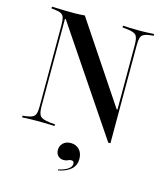

<svg xmlns="http://www.w3.org/2000/svg" viewBox="-115 -659 825 956"><g transform="rotate(15 297.0 -181.0)"><path d="M479.8 10.5 116.1 -529H112.1V-201.6H103.2V-492.7Q103.2 -519.4 99.2 -532.7Q95.2 -546 83.9 -552Q72.6 -558.1 49.2 -560.5L33.9 -562.1V-571Q44.4 -571 60.5 -570.2Q76.6 -569.4 97.2 -569Q117.7 -568.5 141.1 -568.5H154Q167.7 -568.5 180.6 -569.4Q193.5 -570.2 203.2 -571L477.4 -160.5H481.5V-492.7Q481.5 -529.8 471.4 -542.7Q461.3 -555.6 423.4 -559.7L400 -562.1V-571Q413.7 -570.2 435.9 -569.4Q458.1 -568.5 486.3 -568.5Q501.6 -568.5 515.7 -569Q529.8 -569.4 541.5 -570.2Q553.2 -571 560.5 -571V-562.1L543.5 -560.5Q521.8 -558.1 510.1 -551.6Q498.4 -545.2 494.8 -531.9Q491.1 -518.5 491.1 -492.7V10.5ZM112.1 -78.2Q112.1 -41.1 123 -28.6Q133.9 -16.1 172.6 -11.3L200 -8.9V0Q190.3 -0.8 176.2 -1.2Q162.1 -1.6 144.8 -2Q127.4 -2.4 108.1 -2.4Q92.7 -2.4 78.6 -2Q64.5 -1.6 52.8 -1.2Q41.1 -0.8 33.1 0V-8.9L50 -10.5Q72.6 -13.7 83.9 -19.8Q95.2 -25.8 99.2 -39.1Q103.2 -52.4 103.2 -78.2V-201.6H112.1ZM274.2 208.9 272.6 204Q303.2 197.6 321.4 185.5Q339.5 173.4 339.5 157.3Q339.5 142.7 325.8 142.7Q316.1 142.7 308.1 147.2Q300 151.6 287.1 151.6Q269.4 151.6 258.1 140.3Q246.8 129 246.8 110.5Q246.8 88.7 261.7 74.6Q276.6 60.5 300.8 60.5Q328.2 60.5 345.2 78.6Q362.1 96.8 362.1 126.6Q362.1 159.7 339.1 180.2Q316.1 200.8 274.2 208.9Z"/></g></svg>

Font: Playfair 144pt SemiCondensed Medium
Style: Regular
Weight: 500
Width: 4
Designer: Claus Eggers Sørensen
Foundry: Claus Eggers Sørensen
Version: Version 2.203